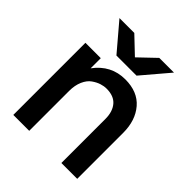

<svg xmlns="http://www.w3.org/2000/svg" viewBox="-203 -856 979 979"><g transform="rotate(45 286.5 -366.0)"><path d="M402.8 -317.9Q402.8 -369.6 377 -400.4Q351.1 -431.2 297.9 -431.2Q279.3 -431.2 259.5 -424.8Q239.7 -418.5 218.8 -403.8Q197.8 -389.2 184.3 -358.9Q170.9 -328.6 170.9 -287.1V0H56.2V-520H167V-446.8Q230 -532.2 332 -532.2Q421.4 -532.2 469.2 -476.6Q517.1 -420.9 517.1 -331.1V0H402.8ZM89.8 -731.9H196.8L287.1 -646L377 -731.9H482.9L358.9 -585.9H213.9Z"/></g></svg>

Font: Aspekta 550
Style: Regular
Weight: 550
Designer: Ivo Dolenc
Version: Version 2.000